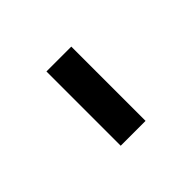

<svg xmlns="http://www.w3.org/2000/svg" viewBox="24 -917 552 552"><g transform="rotate(45 300.0 -640.5)"><path d="M149 -590V-691H451V-590Z"/></g></svg>

Font: Source Code Pro ExtraLight ExtraBold
Style: Regular
Weight: 800
Monospace: yes
Version: Version 1.018;hotconv 1.0.116;makeotfexe 2.5.65601